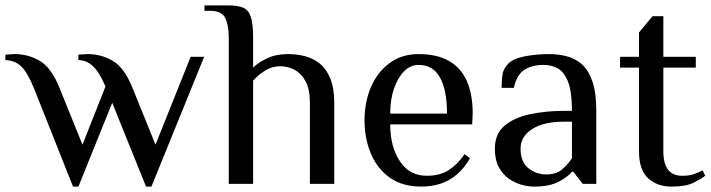

<svg xmlns="http://www.w3.org/2000/svg" viewBox="-25 -680 2630 710"><path d="M245 10 100 -355Q77 -411 54.5 -433.5Q32 -456 -5 -458V-478Q-2 -478 4.5 -478.5Q11 -479 18.5 -479.5Q26 -480 30 -480Q79 -480 122 -455Q165 -430 195 -355L280 -145L365 -360Q350 -395 335.5 -415.5Q321 -436 304.5 -446.5Q288 -457 265 -458V-478Q269 -478 281 -479Q293 -480 300 -480Q349 -480 392 -455Q435 -430 465 -355L550 -145L680 -470H730L535 10H515L390 -300L265 10Z M821 0V-540Q821 -585 808.5 -612.5Q796 -640 751 -640H731V-660H821Q856 -660 875.5 -651Q895 -642 903 -616Q911 -590 911 -540V-430Q930 -449 963 -464.5Q996 -480 1041 -480Q1073 -480 1103.5 -472Q1134 -464 1158 -444.5Q1182 -425 1196.5 -389.5Q1211 -354 1211 -300V0H1121V-300Q1121 -350 1105 -379.5Q1089 -409 1064 -422Q1039 -435 1011 -435Q981 -435 955.5 -419Q930 -403 911 -382V0Z M1533 10Q1463 10 1416.5 -23Q1370 -56 1346.5 -112Q1323 -168 1323 -235Q1323 -303 1347 -358.5Q1371 -414 1416 -447Q1461 -480 1523 -480Q1591 -480 1635.5 -454.5Q1680 -429 1701.5 -380Q1723 -331 1723 -260L1721 -220H1418Q1418 -138 1453.5 -84Q1489 -30 1553 -30Q1602 -30 1634.5 -51Q1667 -72 1693 -110L1713 -95Q1691 -57 1663.5 -34Q1636 -11 1603.5 -0.5Q1571 10 1533 10ZM1418 -260H1628Q1628 -347 1602 -393.5Q1576 -440 1523 -440Q1493 -440 1469.5 -416.5Q1446 -393 1432 -352.5Q1418 -312 1418 -260Z M1950 10Q1929 10 1904.5 3.5Q1880 -3 1857 -19Q1834 -35 1819.5 -62Q1805 -89 1805 -130Q1805 -185 1840.5 -215Q1876 -245 1934.5 -257.5Q1993 -270 2060 -270H2090Q2090 -340 2076 -376.5Q2062 -413 2038.5 -426.5Q2015 -440 1985 -440Q1943 -440 1914.5 -422Q1886 -404 1875 -355H1830Q1830 -381 1833 -403.5Q1836 -426 1855 -445Q1874 -464 1917 -472Q1960 -480 2005 -480Q2039 -480 2070.5 -472Q2102 -464 2126.5 -442.5Q2151 -421 2165.5 -379.5Q2180 -338 2180 -270V0H2130L2095 -45H2090Q2075 -26 2041 -8Q2007 10 1950 10ZM1995 -35Q2032 -35 2053.5 -53.5Q2075 -72 2090 -95V-230H2060Q1985 -230 1942.5 -202.5Q1900 -175 1900 -130Q1900 -81 1929 -58Q1958 -35 1995 -35Z M2458 10Q2405 10 2371.5 -21Q2338 -52 2338 -120V-430H2268V-470H2338V-560L2388 -620H2428V-470H2548V-430H2428V-120Q2428 -75 2445.5 -52.5Q2463 -30 2498 -30Q2524 -30 2541 -36Q2558 -42 2573 -50L2583 -30Q2567 -18 2539 -4Q2511 10 2458 10Z"/></svg>

Font: El Messiri
Style: Regular
Weight: 400
Designer: Mohamed Gaber
Foundry: Kief Type Foundry
Version: Version 2.020